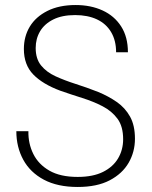

<svg xmlns="http://www.w3.org/2000/svg" viewBox="-20 -732 603 764"><path d="M289 12Q209 12 154.5 -17Q100 -46 72.5 -96.5Q45 -147 45 -210H93Q92 -161 112.5 -119.5Q133 -78 176.5 -53Q220 -28 289 -28Q350 -28 390 -48Q430 -68 450 -102Q470 -136 470 -178Q470 -229 447.5 -259.5Q425 -290 388.5 -309Q352 -328 307.5 -342Q263 -356 220 -371Q150 -397 112.5 -435.5Q75 -474 75 -537Q75 -587 98.5 -626Q122 -665 168.5 -688.5Q215 -712 281 -712Q341 -712 388 -690.5Q435 -669 462 -627Q489 -585 489 -524H442Q442 -571 422 -604.5Q402 -638 365.5 -655Q329 -672 279 -672Q227 -672 192 -654.5Q157 -637 139.5 -607.5Q122 -578 122 -541Q122 -498 143.5 -471.5Q165 -445 201 -428.5Q237 -412 281 -398Q325 -384 371 -366Q412 -349 445 -326Q478 -303 497.5 -268Q517 -233 517 -180Q517 -128 492 -84.5Q467 -41 416.5 -14.5Q366 12 289 12Z"/></svg>

Font: DM Sans 12pt ExtraLight
Style: Regular
Weight: 250
Version: Version 4.004;gftools[0.9.30]